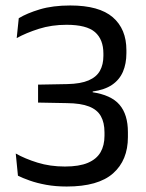

<svg xmlns="http://www.w3.org/2000/svg" viewBox="-20 -670 532 701"><path d="M223.5 11Q183 11 148.8 4.8Q114.5 -1.5 88.5 -10.8Q62.5 -20 45.5 -28.5L37.5 -109.5Q71 -90.5 117 -76.2Q163 -62 217 -62Q269 -62 300.8 -75.5Q332.5 -89 347 -114Q361.5 -139 361.5 -174.5V-186.5Q361.5 -222.5 348.2 -246Q335 -269.5 305 -281.2Q275 -293 224.5 -293.5L119 -295.5V-361L226 -363Q274.5 -364 303.5 -376.5Q332.5 -389 345 -411.8Q357.5 -434.5 357.5 -466V-474.5Q357.5 -526 326.8 -552.8Q296 -579.5 223 -579.5Q168.5 -579.5 122 -564.8Q75.5 -550 41 -531L48.5 -603.5Q78 -621.5 125.2 -635.8Q172.5 -650 236.5 -650Q342 -650 391.8 -607Q441.5 -564 441.5 -487V-476Q441.5 -437.5 428.8 -408Q416 -378.5 389 -360.2Q362 -342 318.5 -336L318 -324.5L316 -333.5Q385.5 -323.5 416.2 -287.8Q447 -252 447 -187.5V-169.5Q447 -85 392.8 -37Q338.5 11 223.5 11Z"/></svg>

Font: Anek Odia Medium
Style: Regular
Weight: 400
Version: Version 1.003